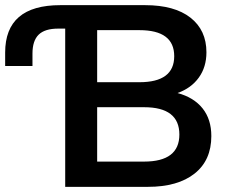

<svg xmlns="http://www.w3.org/2000/svg" viewBox="-21 -725 886 745"><path d="M232 0V-614H205Q153 -614 129 -590.5Q105 -567 105 -517V-469H-1V-521Q-1 -705 213 -705H542Q656 -705 718 -656.5Q780 -608 780 -522Q780 -465 750.5 -424Q721 -383 668 -364Q731 -347 765 -304.5Q799 -262 799 -197Q799 -103 734 -51.5Q669 0 553 0ZM356 -406H520Q655 -406 655 -507Q655 -608 520 -608H356ZM356 -98H538Q675 -98 675 -203Q675 -309 538 -309H356Z"/></svg>

Font: MulishBold
Style: Bold
Weight: 700
Designer: Vernon Adams
Foundry: Vernon Adams
Version: Version 3.602; ttfautohint (v1.8.3)